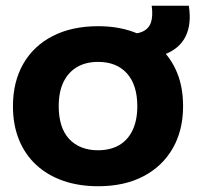

<svg xmlns="http://www.w3.org/2000/svg" viewBox="-20 -637 684 667"><path d="M321 10Q254 10 199.5 -9Q145 -28 106 -64Q67 -100 46 -151.5Q25 -203 25 -268Q25 -353 61 -415.5Q97 -478 163.5 -512Q230 -546 321 -546Q387 -546 441 -527Q495 -508 534.5 -472Q574 -436 595 -385Q616 -334 616 -268Q616 -184 580 -121.5Q544 -59 478 -24.5Q412 10 321 10ZM320 -115Q363 -115 393.5 -132.5Q424 -150 440.5 -184.5Q457 -219 457 -268Q457 -305 448 -333.5Q439 -362 421 -382Q403 -402 378 -412Q353 -422 321 -422Q278 -422 247.5 -404Q217 -386 200.5 -352Q184 -318 184 -268Q184 -231 193 -202.5Q202 -174 220 -154.5Q238 -135 263.5 -125Q289 -115 320 -115ZM409 -433V-519Q451 -517 473.5 -526.5Q496 -536 504 -558Q512 -580 507 -617H636Q646 -553 624.5 -510Q603 -467 549.5 -447Q496 -427 409 -433Z"/></svg>

Font: Mona Sans SemiExpanded
Style: Bold
Weight: 700
Width: 6
Designer: Deni Anggara
Foundry: GitHub
Version: Version 2.000